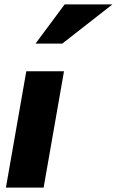

<svg xmlns="http://www.w3.org/2000/svg" viewBox="-20 -856 533 876"><path d="M272 -531H100L7 0H179ZM142 -657H264L493 -836H275Z"/></svg>

Font: Geom ExtraBold
Style: Bold Italic
Weight: 800
Italic angle: -10°
Version: Version 1.102